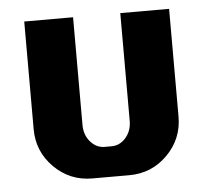

<svg xmlns="http://www.w3.org/2000/svg" viewBox="-42 -524 613 568"><g transform="rotate(-5 265.0 -240.0)"><path d="M480 -160.2Q480 -93.8 433.3 -46.9Q386.7 0 319.8 0H210Q143.6 0 96.7 -46.9Q49.8 -93.8 49.8 -160.2V-480H194.8V-160.2Q194.8 -130.4 212.4 -110.1Q230 -89.8 254.9 -89.8H274.9Q299.8 -89.8 317.4 -110.1Q335 -130.4 335 -160.2V-480H480Z"/></g></svg>

Font: Laconic
Style: Bold
Weight: 700
Designer: Robby Woodard
Version: Version 1.000